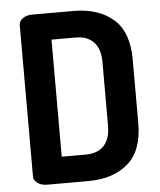

<svg xmlns="http://www.w3.org/2000/svg" viewBox="-52 -777 685 822"><g transform="rotate(-5 290.0 -365.5)"><path d="M529 -502V-229Q529 -110 465 -55Q401 0 294 0H117Q92 0 76 -12Q60 -24 60 -40V-691Q60 -707 76 -719Q92 -731 117 -731H294Q401 -731 465 -676Q529 -621 529 -502ZM190 -114H294Q344 -114 371.5 -143Q399 -172 399 -229V-502Q399 -559 371.5 -588Q344 -617 294 -617H190Z"/></g></svg>

Font: Dosis
Style: Regular
Weight: 400
Designer: Edgar Tolentino, Pablo Impallari, Igino Marini
Foundry: Edgar Tolentino, Pablo Impallari, Igino Marini
Version: Version 1.007;Glyphs 3.1.1 (3134)